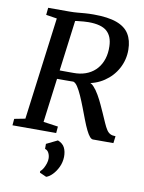

<svg xmlns="http://www.w3.org/2000/svg" viewBox="-107 -824 879 1170"><g transform="rotate(10 332.5 -239.0)"><path d="M5.5 0 9 -40.5 76 -53.5 158.5 -688 91 -698.5 95.5 -743H227.5Q253 -743 275.2 -745Q297.5 -747 321.5 -749Q345.5 -751 375.5 -751Q465 -751 518.5 -731.5Q572 -712 596.2 -673Q620.5 -634 621 -576Q621.5 -514 592.8 -460.2Q564 -406.5 512.2 -371.8Q460.5 -337 392.5 -330L414.5 -338Q431.5 -339.5 449.2 -320.5Q467 -301.5 483.2 -273.2Q499.5 -245 512.2 -216.8Q525 -188.5 533 -171Q548.5 -136 559.2 -111.5Q570 -87 579.8 -72Q589.5 -57 602.5 -50.2Q615.5 -43.5 635.5 -43.5L630 0H503.5Q494 0 483.5 -12Q473 -24 460.8 -48.8Q448.5 -73.5 434 -111.5Q420.5 -147 406.8 -183Q393 -219 379 -250.5Q365 -282 351.5 -302.5Q338 -323 324.5 -326.5Q322 -326.5 308.2 -326.2Q294.5 -326 276 -326Q257.5 -326 239.2 -326Q221 -326 210 -326L217 -379.5Q227.5 -379.5 245.2 -379.2Q263 -379 281.8 -379Q300.5 -379 315.5 -379Q330.5 -379 335 -379.5Q374.5 -382 406.5 -397Q438.5 -412 460.5 -437.8Q482.5 -463.5 493.8 -498.8Q505 -534 503.5 -576.5Q502 -638 467.2 -668.8Q432.5 -699.5 353.5 -699.5Q344 -699.5 323.5 -698.2Q303 -697 282.8 -694.2Q262.5 -691.5 253 -687L275.5 -726L188.5 -53.5L279.5 -40.5L276 0ZM220.5 255V245.5Q230.5 238 238.8 223.5Q247 209 252.5 192Q258 175 257.5 159.5Q257 141.5 249 126.2Q241 111 226 107V76L294.5 42.5Q325 54.5 337 78.2Q349 102 348.5 135.5Q347.5 169 333.8 198.2Q320 227.5 300.2 247.8Q280.5 268 262 273.5Z"/></g></svg>

Font: Merriweather 24pt Medium
Style: Italic
Weight: 500
Italic angle: -7.8°
Version: Version 2.101